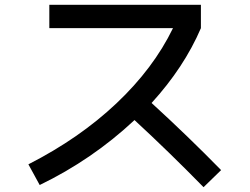

<svg xmlns="http://www.w3.org/2000/svg" viewBox="-20 -745 1040 798"><path d="M185 -628V-725H815V-628Q745 -465 610 -317Q761 -179 899 -38L826 33Q682 -114 539 -246Q364 -82 145 24L98 -62Q310 -170 464 -315.5Q618 -461 699 -628Z"/></svg>

Font: Mplus 1p Medium
Style: Regular
Weight: 500
Version: Version 1.061